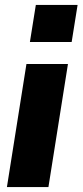

<svg xmlns="http://www.w3.org/2000/svg" viewBox="-20 -757 334 777"><path d="M101 -587 125 -737H294L270 -587ZM8 0 87 -498H255L176 0Z"/></svg>

Font: Nunito Sans 10pt Condensed Black
Style: Italic
Weight: 900
Width: 3
Italic angle: -9°
Designer: Vernon Adams
Foundry: Vernon Adams
Version: Version 3.101;gftools[0.9.27]